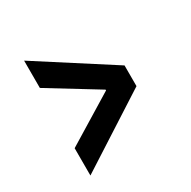

<svg xmlns="http://www.w3.org/2000/svg" viewBox="-140 -773 879 883"><g transform="rotate(-30 300.0 -332.0)"><path d="M96 -27V-172L354 -330V-334L96 -492V-637L485 -387V-277Z"/></g></svg>

Font: TypoPRO Source Code Pro
Style: Italic
Weight: 900
Italic angle: -11°
Monospace: yes
Designer: Paul D. Hunt, Teo Tuominen
Foundry: Adobe Systems Incorporated
Version: Version 1.030;PS 1.0;hotconv 1.0.84;makeotf.lib2.5.63406